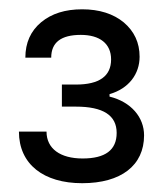

<svg xmlns="http://www.w3.org/2000/svg" viewBox="-20 -891 364 421"><path d="M160.2 -870.6C123 -870.6 93.3 -861.3 70.3 -842.3C47.4 -823.2 35.6 -797.4 35.6 -764.6H92.3C92.3 -797.9 113.8 -814.5 157.2 -814.5C198.7 -814.5 223.6 -795.4 223.6 -760.7C223.6 -724.1 197.8 -705.6 146.5 -705.6H115.7V-657.2H146.5C206.1 -657.2 235.8 -638.2 235.8 -599.6C235.8 -562 210.9 -543.5 161.1 -543.5C112.3 -543.5 82 -564.9 82 -602.5H21.5C21.5 -530.8 75.7 -489.3 160.2 -489.3C245.6 -489.3 295.9 -528.3 295.9 -594.2C295.9 -633.8 267.6 -667.5 220.2 -679.2V-684.6C262.7 -696.8 286.1 -729 286.1 -766.6C286.1 -797.4 274.4 -822.3 251.5 -841.8C228.5 -860.8 197.8 -870.6 160.2 -870.6Z"/></svg>

Font: Estedad Medium
Style: Regular
Weight: 500
Designer: Amin Abedi
Version: Version 7.3